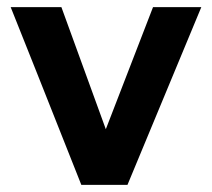

<svg xmlns="http://www.w3.org/2000/svg" viewBox="-20 -516 593 536"><path d="M407.2 -496.1Q374 -411.1 275.4 -155.3Q244.1 -240.2 151.4 -496.1Q116.2 -496.1 9.8 -496.1Q59.6 -372.1 207 0Q239.3 0 335.9 0Q387.7 -124 542 -496.1Q507.8 -496.1 407.2 -496.1Z"/></svg>

Font: BM-Biotif
Style: Bold
Weight: 400
Designer: Deni Anggara
Version: Version 1.000;PS 001.000;hotconv 1.0.88;makeotf.lib2.5.64776